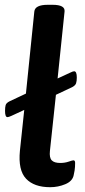

<svg xmlns="http://www.w3.org/2000/svg" viewBox="-20 -773 354 800"><path d="M189 7Q122 7 88.5 -28.5Q55 -64 63 -145L81 -315L27 -290Q16 -285 11 -285Q1 -285 1 -311Q1 -326 3.5 -335Q6 -344 20 -351L88 -383L123 -725Q126 -753 179 -753H199Q252 -753 249 -725L220 -446L274 -471Q284 -476 289 -476Q300 -476 300 -450Q300 -435 297 -426Q294 -417 281 -410L213 -378L188 -144Q185 -116 195.5 -105Q206 -94 231 -94Q250 -94 266 -99.5Q282 -105 286 -105Q293 -105 293 -94Q293 -91 292.5 -78Q292 -65 287 -43Q282 -18 252 -5.5Q222 7 189 7Z"/></svg>

Font: Asap Semi Expanded Semi Expanded SemiBold
Style: Italic
Weight: 600
Width: 6
Italic angle: -6°
Designer: Pablo Cosgaya
Foundry: Omnibus-Type
Version: Version 3.001; ttfautohint (v1.8.4.7-5d5b)